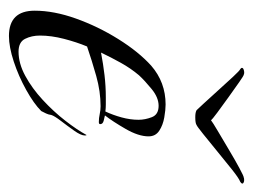

<svg xmlns="http://www.w3.org/2000/svg" viewBox="-90 -486 579 440"><g transform="rotate(90 200.0 -265.5)"><path d="M62 4Q4 4 4 -55Q4 -99 22 -149.5Q40 -200 69 -246.5Q98 -293 130 -322Q168 -355 219 -355Q231 -355 248.5 -352Q266 -349 279 -340.5Q292 -332 292 -316Q292 -293 275 -263.5Q258 -234 244 -216Q249 -215 256.5 -213Q264 -211 264 -205Q264 -202 259 -202Q250 -202 241 -204Q232 -206 223 -206Q189 -206 153.5 -196Q118 -186 86 -175Q76 -151 68.5 -122Q61 -93 61 -67Q61 -48 68.5 -33Q76 -18 98 -18Q125 -18 153.5 -33.5Q182 -49 208.5 -73.5Q235 -98 256 -125Q277 -152 289 -174Q290 -173 290 -170Q290 -161 279 -145.5Q268 -130 256.5 -115Q245 -100 243 -93Q242 -86 239.5 -81Q237 -76 234 -70Q217 -53 185.5 -35.5Q154 -18 120.5 -7Q87 4 62 4ZM100 -207Q126 -212 151.5 -215Q177 -218 203 -218Q211 -218 219 -218Q227 -218 235 -217Q243 -234 248.5 -254Q254 -274 254 -293Q254 -308 248 -323.5Q242 -339 222 -339Q203 -339 183.5 -323Q164 -307 152 -294Q136 -275 123.5 -252.5Q111 -230 100 -207ZM248 -423Q237 -423 232 -426Q231 -427 217.5 -441.5Q204 -456 187 -475Q170 -494 155.5 -509.5Q141 -525 138 -526Q135 -528 135 -530Q135 -533 141 -534.5Q147 -536 151 -534Q153 -534 168 -523.5Q183 -513 202.5 -499Q222 -485 237.5 -473.5Q253 -462 255 -459Q260 -463 279.5 -474.5Q299 -486 322.5 -500Q346 -514 364.5 -524Q383 -534 386 -534Q388 -535 392 -535Q397 -535 399.5 -532.5Q402 -530 396 -526Q388 -523 368.5 -507.5Q349 -492 326.5 -473.5Q304 -455 286.5 -441Q269 -427 266 -426Q262 -423 248 -423Z"/></g></svg>

Font: Beau Rivage
Style: Regular
Weight: 400
Designer: Robert E. Leuschke
Foundry: Robert E. Leuschke
Version: Version 1.010; ttfautohint (v1.8.3)